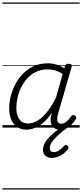

<svg xmlns="http://www.w3.org/2000/svg" viewBox="-20 -1030 663 1550"><path d="M195 17Q151 17 119.5 -4Q88 -25 71 -64Q54 -103 54 -156Q54 -202 66.5 -252Q79 -302 103.5 -349.5Q128 -397 166 -435.5Q204 -474 254 -496.5Q304 -519 367 -519Q400 -519 435 -508.5Q470 -498 499 -478L504 -495Q508 -507 514.5 -511Q521 -515 534 -515Q552 -515 556.5 -508Q561 -501 558 -489L448 -109Q441 -84 441.5 -66.5Q442 -49 450.5 -40Q459 -31 473 -31Q490 -31 504.5 -39.5Q519 -48 531.5 -62Q544 -76 554 -91Q559 -98 566 -101Q573 -104 584 -97Q594 -91 595.5 -83.5Q597 -76 592 -68Q580 -49 562 -29Q544 -9 520 4Q496 17 466 17Q444 17 428.5 10Q413 3 403.5 -10Q394 -23 390.5 -40.5Q387 -58 390 -80Q392 -90 394 -100Q396 -110 399 -120Q363 -67 326.5 -37Q290 -7 256 5Q222 17 195 17ZM112 -160Q112 -122 122.5 -93.5Q133 -65 154 -49Q175 -33 208 -33Q243 -33 281 -55Q319 -77 357.5 -123.5Q396 -170 432 -242L486 -433Q451 -455 421.5 -462.5Q392 -470 364 -470Q313 -470 272 -450.5Q231 -431 201 -398Q171 -365 151 -324.5Q131 -284 121.5 -241.5Q112 -199 112 -160ZM397 245Q365 245 346 227Q327 209 327 179Q327 151 341.5 124.5Q356 98 381.5 73Q407 48 438 24Q469 0 502 -22L546 -20V-16Q518 4 489.5 27Q461 50 436.5 73.5Q412 97 397 120Q382 143 382 164Q382 179 390 188.5Q398 198 414 198Q434 198 455 185Q476 172 499 147Q504 141 511 140Q518 139 526 147Q532 153 533 159.5Q534 166 529 174Q513 195 492 211Q471 227 446.5 236Q422 245 397 245ZM0 490H623V500H0ZM0 -20H623V0H0ZM0 -505H623V-500H0ZM0 -1010H623V-1000H0Z"/></svg>

Font: Playwrite TZ Guides
Style: Regular
Weight: 400
Designer: Veronika Burian, José Scaglione
Foundry: TypeTogether
Version: Version 1.003